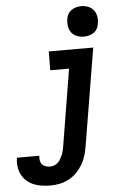

<svg xmlns="http://www.w3.org/2000/svg" viewBox="-135 -800 698 1067"><g transform="rotate(-5 214.0 -266.0)"><path d="M104 223Q79 223 55 219.5Q31 216 10 207.5Q-11 199 -28.5 184Q-46 169 -56.5 148.5Q-67 128 -70.5 104.5Q-74 81 -70 56L-69 53H55V54Q53 67 55.5 80Q58 93 66 102Q74 111 86.5 114.5Q99 118 112 118Q123 118 135 113Q147 108 155.5 99Q164 90 170 79Q176 68 180.5 57Q185 46 187.5 34.5Q190 23 192 11L262 -415H157L158 -520H406L315 28Q311 53 303 78Q295 103 281 126Q267 149 247.5 168.5Q228 188 203.5 200.5Q179 213 154 218Q129 223 104 223ZM360 -585Q340 -585 321 -592.5Q302 -600 290.5 -615Q279 -630 276 -650Q273 -670 276 -690Q278 -705 285.5 -718Q293 -731 305.5 -739.5Q318 -748 332 -751.5Q346 -755 360 -755Q380 -755 398.5 -747.5Q417 -740 428.5 -725Q440 -710 443.5 -690Q447 -670 443 -650Q441 -635 434 -622Q427 -609 414.5 -600.5Q402 -592 388 -588.5Q374 -585 360 -585Z"/></g></svg>

Font: Iosevka Term Curly Extrabold
Style: Italic
Weight: 800
Italic angle: -9°
Designer: Belleve Invis
Foundry: Belleve Invis
Version: Version 32.3.0